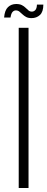

<svg xmlns="http://www.w3.org/2000/svg" viewBox="-26 -939 236 959"><path d="M67.5 0V-800H116.5V0ZM158.5 -916H190.5Q190.5 -880 173.5 -864.2Q156.5 -848.5 131.5 -848.5Q115 -848.5 104.5 -854.2Q94 -860 86.2 -867.5Q78.5 -875 71 -881Q63.5 -887 53 -887Q43.5 -887 36.5 -879.2Q29.5 -871.5 26.5 -851.5H-5.5Q-2.5 -888 14 -903.5Q30.5 -919 55 -919Q72 -919 83 -913.5Q94 -908 101.8 -900.2Q109.5 -892.5 116.5 -886.8Q123.5 -881 133 -881Q143.5 -881 150.8 -889.2Q158 -897.5 158.5 -916Z"/></svg>

Font: Big Shoulders Text Thin ExtraLight
Style: Regular
Weight: 250
Version: Version 2.002